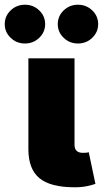

<svg xmlns="http://www.w3.org/2000/svg" viewBox="-71 -794 437 817"><path d="M246.1 2.9Q143.6 2.9 96.7 -35.9Q49.8 -74.7 49.8 -159.2V-545.9H246.1V-177.7Q246.1 -143.6 282.2 -143.6Q300.3 -143.6 306.6 -146.5L335 -11.7Q323.2 -7.3 300.5 -2.2Q277.8 2.9 246.1 2.9ZM35.2 -608.9Q-0.5 -608.9 -25.6 -633.1Q-50.8 -657.2 -50.8 -691.4Q-50.8 -725.6 -25.6 -749.8Q-0.5 -773.9 35.2 -773.9Q70.8 -773.9 95.9 -749.8Q121.1 -725.6 121.1 -691.4Q121.1 -657.2 95.9 -633.1Q70.8 -608.9 35.2 -608.9ZM260.7 -608.9Q225.1 -608.9 200 -633.1Q174.8 -657.2 174.8 -691.4Q174.8 -725.6 200 -749.8Q225.1 -773.9 260.7 -773.9Q296.4 -773.9 321.5 -749.8Q346.7 -725.6 346.7 -691.4Q346.7 -657.2 321.5 -633.1Q296.4 -608.9 260.7 -608.9Z"/></svg>

Font: Inter Black
Style: Regular
Weight: 900
Designer: Rasmus Andersson
Foundry: rsms
Version: Version 4.000;git-a52131595